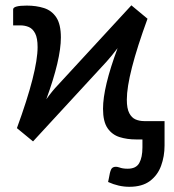

<svg xmlns="http://www.w3.org/2000/svg" viewBox="-20 -536 668 738"><path d="M477 182Q436 182 395.5 163.5L398.5 149Q402 126.5 406.8 115.8Q411.5 105 425.5 105Q430.5 105 438.5 107.5Q451 112.5 471 112.5Q503 112.5 515.2 90.8Q527.5 69 527.5 30.5V0H503Q468.5 0 439.8 -9Q411 -18 393.5 -43.2Q376 -68.5 376 -118Q376 -200.5 432 -351Q408.5 -320 389.5 -299L107 7.5L45 -43.5Q124.5 -261 124.5 -355Q124.5 -389.5 115.2 -407.5Q106 -425.5 91 -432Q76 -438.5 57.5 -438.5H30.5V-500Q30.5 -514.5 83 -514.5Q119.5 -514.5 149.2 -505Q179 -495.5 196.5 -469Q214 -442.5 214 -392Q214 -307.5 158 -154.5Q182 -188 202.5 -209L485 -515.5L547 -464Q467.5 -246.5 467.5 -153Q467.5 -119 476.8 -101.2Q486 -83.5 501 -77Q516 -70.5 534.5 -70.5H612.5V23Q612.5 65 599.2 101.2Q586 137.5 556.2 159.8Q526.5 182 477 182Z"/></svg>

Font: Verano Sans Medium
Style: Regular
Weight: 500
Designer: Lukasz Dziedzic with Adam Twardoch and Botio Nikoltchev
Foundry: tyPoland Lukasz Dziedzic
Version: Version 3.001;December 28, 2019;FontCreator 12.0.0.2547 64-b